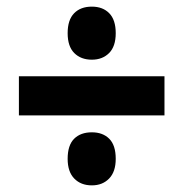

<svg xmlns="http://www.w3.org/2000/svg" viewBox="-20 -642 553 579"><path d="M257 -462Q224 -462 204 -482Q184 -502 184 -542Q184 -582 203.5 -602Q223 -622 257 -622Q290 -622 309.5 -602Q329 -582 329 -542Q329 -502 309 -482Q289 -462 257 -462ZM37 -294V-412H476V-294ZM257 -83Q224 -83 204 -103.5Q184 -124 184 -163Q184 -204 203.5 -223.5Q223 -243 257 -243Q290 -243 309.5 -223.5Q329 -204 329 -163Q329 -124 309 -103.5Q289 -83 257 -83Z"/></svg>

Font: Noto Sans Condensed ExtraBold
Style: Regular
Weight: 800
Width: 3
Designer: Monotype Design Team
Foundry: Monotype Imaging Inc.
Version: Version 2.013; ttfautohint (v1.8.4.7-5d5b)